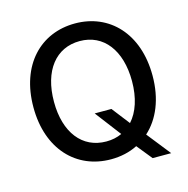

<svg xmlns="http://www.w3.org/2000/svg" viewBox="-115 -848 1001 1020"><g transform="rotate(-15 386.0 -338.0)"><path d="M364 -248 472 -106C446 -94 418 -88 386 -88C254 -88 171 -194 171 -363C171 -535 255 -640 386 -640C517 -640 600 -533 600 -363C600 -271 575 -197 532 -150L456 -248ZM58 -363C58 -132 196 10 386 10C439 10 489 -1 532 -23L600 61H702L599 -69C670 -133 713 -234 713 -363C713 -596 574 -737 386 -737C196 -737 58 -596 58 -363Z"/></g></svg>

Font: Wafeq Medium
Style: Regular
Weight: 500
Designer: Rasmus Andersson & Azza Alameddine
Foundry: Google & TypeTogether
Version: Version 3.000;January 28, 2025;FontCreator 15.0.0.3014 64-bi